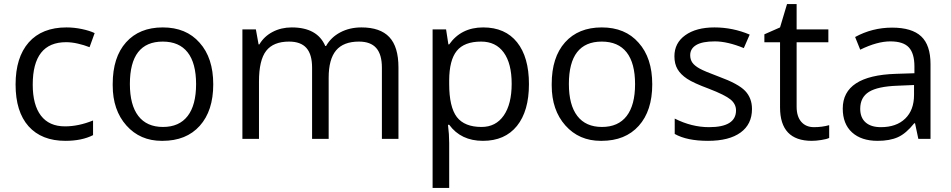

<svg xmlns="http://www.w3.org/2000/svg" viewBox="-20 -679 4652 939"><path d="M299.8 9.8Q183.6 9.8 119.6 -61.5Q56.2 -132.8 56.2 -265.6Q56.2 -398.4 120.6 -471.7Q185.5 -544.9 305.2 -544.9Q342.3 -544.9 380.6 -536.9Q418.9 -528.8 442.9 -517.1L418 -448.2Q390.6 -459 360.4 -465.8Q330.1 -472.7 303.2 -472.7Q140.1 -472.7 140.1 -265.1Q140.1 -166 180.2 -113.5Q220.2 -61 297.9 -61Q364.3 -61 435.1 -89.8V-18.1Q380.4 9.8 299.8 9.8Z M531.2 -268.1Q531.2 -398.9 596.4 -471.9Q661.6 -544.9 776.1 -544.9Q890.6 -544.9 956.1 -470.2Q1022.9 -396 1022.9 -266.6Q1022.9 -137.2 957 -63.7Q891.1 9.8 774.9 9.8Q772.9 9.8 771 9.8Q665 9.8 598.1 -65.4Q531.2 -140.6 531.2 -261.2Q531.2 -264.6 531.2 -268.1ZM775.9 -475.6Q615.2 -475.6 615.2 -268.1Q615.2 -165.5 656.5 -111.8Q697.8 -58.1 777.1 -58.1Q856.4 -58.1 897.7 -111.6Q939 -165 939 -267.6Q939 -370.1 897.7 -422.9Q856.4 -475.6 775.9 -475.6Z M1747.6 -544.9Q1839.4 -544.9 1884 -497.6Q1928.7 -450.2 1928.7 -349.1V0H1847.7V-348.1Q1847.7 -412.6 1820.1 -444.1Q1792.5 -475.6 1735.4 -475.6Q1659.7 -475.6 1623.5 -432.4Q1587.4 -389.2 1587.4 -298.8V0H1506.3V-348.1Q1506.3 -412.6 1478.8 -444.1Q1451.2 -475.6 1393.6 -475.6Q1316.9 -475.6 1281.7 -430.2Q1246.6 -384.8 1246.6 -280.8V0H1165.5V-535.2H1231.4L1244.6 -461.9H1248.5Q1271.5 -501 1313.2 -522.9Q1355 -544.9 1406.7 -544.9Q1531.7 -544.9 1570.8 -454.1H1574.7Q1598.6 -496.6 1644.3 -520.8Q1689.9 -544.9 1747.6 -544.9Z M2176.8 -461.9Q2235.4 -544.9 2343 -544.9Q2450.7 -544.9 2508.8 -472.2Q2566.9 -399.4 2566.9 -267.6Q2566.9 -135.7 2508.1 -63Q2449.2 9.8 2341.8 9.8Q2234.4 9.8 2176.8 -68.8H2170.9Q2176.8 -22 2176.8 20V240.2H2095.7V-535.2H2161.6L2172.9 -461.9ZM2176.8 -268.1Q2176.8 -155.8 2214.4 -106.4Q2252 -58.1 2335 -58.1Q2404.8 -58.1 2443.6 -114Q2482.4 -169.9 2482.4 -269.3Q2482.4 -368.7 2443.6 -422.1Q2404.8 -475.6 2333 -475.6Q2250.5 -475.6 2213.9 -430.2Q2177.2 -384.8 2176.8 -286.1Z M2678.2 -268.1Q2678.2 -398.9 2743.4 -471.9Q2808.6 -544.9 2923.1 -544.9Q3037.6 -544.9 3103 -470.2Q3169.9 -396 3169.9 -266.6Q3169.9 -137.2 3104 -63.7Q3038.1 9.8 2921.9 9.8Q2919.9 9.8 2918 9.8Q2812 9.8 2745.1 -65.4Q2678.2 -140.6 2678.2 -261.2Q2678.2 -264.6 2678.2 -268.1ZM2922.9 -475.6Q2762.2 -475.6 2762.2 -268.1Q2762.2 -165.5 2803.5 -111.8Q2844.7 -58.1 2924.1 -58.1Q3003.4 -58.1 3044.7 -111.6Q3085.9 -165 3085.9 -267.6Q3085.9 -370.1 3044.7 -422.9Q3003.4 -475.6 2922.9 -475.6Z M3447.8 -57.1Q3579.6 -57.1 3579.6 -139.2Q3579.6 -170.4 3552.5 -192.6Q3525.4 -214.8 3446.8 -245.1Q3371.6 -272.9 3340.1 -293.9Q3308.6 -314.9 3293.5 -340.8Q3278.3 -366.7 3278.3 -403.8Q3278.3 -468.8 3331.5 -506.8Q3384.8 -544.9 3474.1 -544.9Q3563.5 -544.9 3646.5 -509.8L3617.7 -443.8Q3537.6 -476.6 3476.3 -476.6Q3415 -476.6 3385.3 -459Q3355.5 -441.4 3355.5 -409.2Q3355.5 -387.7 3366.2 -372.6Q3377 -357.4 3401.4 -343.8Q3425.8 -330.1 3495.6 -304.2Q3590.8 -269.5 3624.3 -234.4Q3657.7 -199.2 3657.7 -146Q3657.7 -71.3 3601.8 -30.8Q3545.9 9.8 3442.6 9.8Q3339.4 9.8 3279.8 -23.9V-99.1Q3362.8 -57.1 3447.8 -57.1Z M3876 -535.2H4031.2V-472.2H3876V-157.2Q3876 -109.4 3898.7 -83.3Q3921.4 -57.1 3960.9 -57.1Q4000.5 -57.1 4035.2 -66.9V-4.4Q4023.4 1.5 3997.1 5.6Q3970.7 9.8 3950.2 9.8Q3794.9 9.8 3794.9 -153.8V-472.2H3718.3V-511.2L3794.9 -544.9L3829.1 -659.2H3876Z M4162.1 -498Q4246.1 -543.9 4342.8 -543.9Q4439.5 -543.9 4485.1 -501.2Q4530.8 -458.5 4530.8 -365.2V0H4471.2L4455.1 -76.2H4451.2Q4411.1 -25.9 4371.3 -8.1Q4331.5 9.8 4272 9.8Q4192.4 9.8 4147 -31.5Q4101.6 -72.8 4101.6 -147.9Q4101.6 -309.6 4361.3 -317.9L4452.1 -320.8V-354Q4452.1 -417.5 4425 -447Q4397.9 -476.6 4334 -476.6Q4270 -476.6 4187 -436ZM4187 -147Q4187 -103.5 4213.4 -80.3Q4239.7 -57.1 4288.1 -57.1Q4363.8 -57.1 4407 -98.9Q4450.2 -140.6 4450.2 -214.8V-263.2L4369.1 -259.8Q4272.5 -256.3 4229.7 -229.7Q4187 -203.1 4187 -147Z"/></svg>

Font: Open Sans Hebrew
Style: Regular
Weight: 400
Foundry: Ascender Corporation, Yanek Iontef
Version: Version 2.001;PS 002.001;hotconv 1.0.70;makeotf.lib2.5.58329